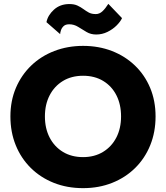

<svg xmlns="http://www.w3.org/2000/svg" viewBox="-20 -954 861 996"><path d="M221 -839Q228 -875 260 -904Q292 -933 340 -933Q365 -933 382 -925Q399 -917 412.5 -907Q426 -897 440.5 -889Q455 -881 477 -881Q496 -881 511.5 -895.5Q527 -910 542 -934L613 -860Q605 -842 585 -822Q565 -802 537.5 -788.5Q510 -775 479 -775Q451 -775 429 -788Q407 -801 385.5 -814.5Q364 -828 339 -828Q320 -828 310 -818.5Q300 -809 296 -796.5Q292 -784 292 -777ZM34 -350Q34 -431 62.5 -498Q91 -565 142 -614Q193 -663 262 -689.5Q331 -716 411 -716Q492 -716 560.5 -689.5Q629 -663 680 -614Q731 -565 759 -498Q787 -431 787 -350Q787 -269 759.5 -201Q732 -133 681.5 -83Q631 -33 562 -5.5Q493 22 411 22Q328 22 259 -5.5Q190 -33 139.5 -83Q89 -133 61.5 -201Q34 -269 34 -350ZM213 -350Q213 -288 237.5 -240.5Q262 -193 306.5 -166Q351 -139 411 -139Q470 -139 514.5 -166Q559 -193 583.5 -240.5Q608 -288 608 -350Q608 -412 584 -459.5Q560 -507 515.5 -534Q471 -561 411 -561Q351 -561 306.5 -534Q262 -507 237.5 -459.5Q213 -412 213 -350Z"/></svg>

Font: Jost*
Style: Bold
Weight: 700
Version: Version 3.7